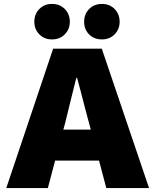

<svg xmlns="http://www.w3.org/2000/svg" viewBox="-20 -959 793 979"><path d="M251 -711H499L740 0H522L485 -140H261L224 0H12ZM409 -848Q409 -887 434.5 -913Q460 -939 500 -939Q539 -939 564.5 -913Q590 -887 590 -848Q590 -810 564.5 -784Q539 -758 500 -758Q460 -758 434.5 -783.5Q409 -809 409 -848ZM155 -848Q155 -887 180.5 -913Q206 -939 245 -939Q285 -939 310.5 -913Q336 -887 336 -848Q336 -810 310.5 -784Q285 -758 245 -758Q206 -758 180.5 -784Q155 -810 155 -848ZM443 -298 432 -339 413 -410Q390 -501 373 -562H369Q362 -536 336 -429Q325 -384 314 -339L303 -298Z"/></svg>

Font: Nebula Sans Black
Style: Regular
Weight: 900
Designer: Paul D. Hunt for Adobe (as Source Sans)
Foundry: Nebula Entertainment & Broadcasting LLC
Version: Version 1.010